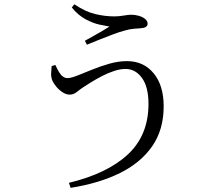

<svg xmlns="http://www.w3.org/2000/svg" viewBox="-20 -828 1040 911"><path d="M242.9 -519.6Q251.6 -499.9 260.3 -485.7Q268.9 -471.5 279 -464.4Q289.1 -457.4 300.1 -457.4Q316.6 -457.4 347.3 -469.5Q378.1 -481.7 417.3 -497.7Q456.6 -513.7 499.5 -525.9Q542.5 -538 582.5 -538Q661.4 -538 709 -480.3Q756.6 -422.6 756.6 -323.4Q756.6 -212.9 702.4 -134.5Q648.1 -56 549.2 -7Q450.3 41.9 315.1 63.3L307 39.5Q489.5 -4.6 587 -95.6Q684.5 -186.7 684.5 -334.7Q684.5 -415.6 653.6 -458.2Q622.6 -500.9 575.6 -500.9Q550.6 -500.9 521.5 -491.3Q492.4 -481.7 464.3 -467.2Q436.2 -452.6 412.5 -437.9Q388.7 -423.2 374.5 -413.7Q358.3 -403 343.7 -391Q329.1 -379 310.2 -379Q294.3 -379 277.5 -389.8Q260.8 -400.5 247.7 -416.1Q234.7 -431.6 228.7 -444.9Q222.1 -461.4 222.5 -477.6Q222.9 -493.8 225 -514.4ZM320.7 -792.4 332.6 -807.7Q385.7 -771.9 432.5 -761.1Q479.3 -750.2 522.4 -750.2Q544.1 -750.2 566.9 -754.2Q589.7 -758.1 602.1 -758.1Q620.6 -758.1 638.3 -753.1Q655.9 -748.1 668.2 -738.4Q680.4 -728.7 680.4 -715.2Q680.4 -705.5 671.6 -700.1Q662.8 -694.7 646.5 -693.9Q634.6 -693.1 615 -691.5Q595.5 -689.9 574.3 -683.7Q549.2 -677.4 515.9 -664.8Q482.6 -652.2 449.9 -639.2Q417.1 -626.3 392.3 -615.9L382.9 -634.6Q404.5 -646.6 425.8 -658.5Q447 -670.3 466.2 -681.7Q485.5 -693 499.5 -702Q483.1 -704.6 452.7 -711.1Q422.3 -717.5 387 -736.1Q351.7 -754.7 320.7 -792.4Z"/></svg>

Font: Noto Serif KR
Style: Regular
Weight: 200
Designer: Ryoko NISHIZUKA 西塚涼子 (kana & ideographs); Frank Grießhammer (Latin, Greek & Cyrillic); Wenlong ZHANG 张文龙 (bopomofo); San
Foundry: Adobe
Version: Version 2.001;hotconv 1.1.0;makeotfexe 2.6.0